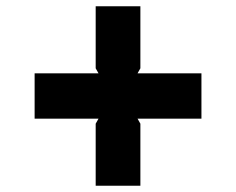

<svg xmlns="http://www.w3.org/2000/svg" viewBox="-20 -710 750 610"><path d="M620 -477V-333H417L426 -317V-120H284V-317L293 -333H90V-477H293L284 -493V-690H426V-493L417 -477Z"/></svg>

Font: Sinkin Sans 700 Bold
Style: Bold
Weight: 700
Designer: Keith Bates
Foundry: K-Type
Version: Sinkin Sans (version 1.0)  by Keith Bates   •   © 2014   www